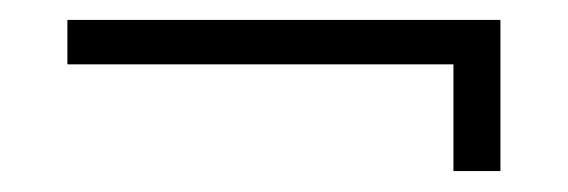

<svg xmlns="http://www.w3.org/2000/svg" viewBox="-20 -284 556 188"><path d="M424 -116.5H470V-264.5H46V-221H424Z"/></svg>

Font: Anybody Expanded Light
Style: Regular
Weight: 300
Width: 7
Version: Version 1.113;gftools[0.9.25]